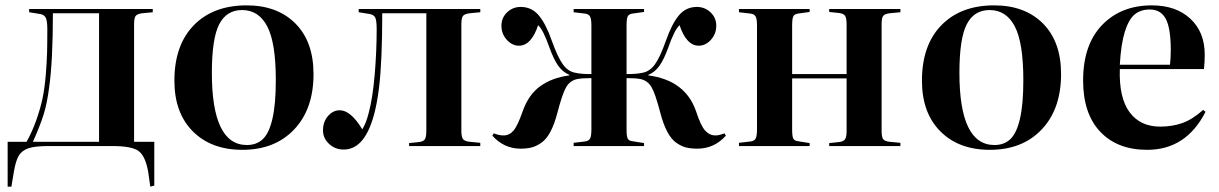

<svg xmlns="http://www.w3.org/2000/svg" viewBox="-20 -550 4592 723"><path d="M545.9 152.8 538.1 97.2Q527.3 37.1 501.7 18.6Q476.1 0 403.8 0H161.1Q111.8 0 87.2 8.3Q62.5 16.6 50.8 36.1Q39.1 55.7 32.2 97.2L22.9 152.8H8.8V-16.1H80.1Q101.6 -54.7 116.7 -97.7Q131.8 -140.6 139.9 -178.2Q147.9 -215.8 152.1 -264.9Q156.2 -314 157.2 -349.6Q158.2 -385.3 158.2 -439.9Q158.2 -470.2 152.8 -482.2Q147.5 -494.1 131.8 -497.1L89.8 -503.9V-516.1H555.2V-503.9L515.1 -500Q496.6 -497.6 490.7 -489.7Q484.9 -481.9 484.9 -458V-16.1H561V148.9ZM104 -16.1H353V-500H179.2Q179.2 -320.8 165 -220.2Q157.2 -159.7 144 -117.9Q130.9 -76.2 104 -16.1Z M892.6 14.2Q775.4 14.2 706.1 -55.4Q636.7 -125 636.7 -246.1Q636.7 -379.9 709.7 -454.8Q782.7 -529.8 908.7 -529.8Q1024.4 -529.8 1092.5 -461.4Q1160.6 -393.1 1160.6 -271Q1160.6 -139.6 1087.9 -62.7Q1015.1 14.2 892.6 14.2ZM909.7 -3.9Q946.8 -3.9 970.2 -26.6Q993.7 -49.3 1006.1 -103.8Q1018.6 -158.2 1018.6 -248Q1018.6 -389.2 986.3 -450.7Q954.1 -512.2 891.6 -512.2Q833 -512.2 805.4 -458.5Q777.8 -404.8 777.8 -275.9Q777.8 -3.9 909.7 -3.9Z M1274.4 13.2Q1242.2 13.2 1219.2 -8.1Q1196.3 -29.3 1196.3 -59.1Q1196.3 -91.3 1215.1 -113Q1233.9 -134.8 1259.3 -134.8Q1300.8 -134.8 1344.2 -63Q1358.9 -86.9 1367.7 -122.1Q1383.3 -179.2 1390.9 -268.1Q1398.4 -356.9 1398.4 -439.9Q1398.4 -471.2 1393.6 -482.7Q1388.7 -494.1 1372.6 -497.1L1330.6 -503.9V-516.1H1788.6V-503.9L1748.5 -500Q1729 -497.6 1723.1 -489.7Q1717.3 -481.9 1717.3 -458V-58.1Q1717.3 -34.7 1723.4 -26.4Q1729.5 -18.1 1748.5 -16.1L1788.6 -12.2V0H1520.5V-11.2L1557.6 -15.1Q1574.7 -17.1 1580.1 -25.9Q1585.4 -34.7 1585.4 -58.1V-500H1419.4Q1419.4 -318.8 1407.2 -219.2Q1378.9 13.2 1274.4 13.2Z M1939.9 9.8Q1877.9 9.8 1834 -39.1L1839.4 -47.9Q1859.4 -40 1876 -40Q1897.9 -40 1913.6 -58.1Q1929.2 -76.2 1948.2 -130.9Q1970.2 -193.4 2014.2 -225.3Q2058.1 -257.3 2124 -266.1V-268.1Q2099.1 -278.3 2082 -302.5Q2064.9 -326.7 2049.3 -370.1Q2025.4 -438.5 2006.3 -455.1Q1994.6 -418.5 1976.3 -398.2Q1958 -377.9 1934.1 -377.9Q1908.7 -377.9 1888.4 -400.1Q1868.2 -422.4 1868.2 -453.1Q1868.2 -482.9 1889.4 -503.4Q1910.6 -523.9 1940.9 -523.9Q1981.4 -523.9 2008.3 -492.7Q2035.2 -461.4 2058.1 -396Q2080.6 -333.5 2100.1 -306.9Q2119.6 -280.3 2147 -275.9Q2167 -271 2207 -271V-453.1Q2207 -479 2201.7 -488.3Q2196.3 -497.6 2181.2 -499L2140.1 -503.9V-516.1H2405.3V-504.9L2362.3 -499Q2348.1 -497.1 2343.8 -488.3Q2339.4 -479.5 2339.4 -455.1V-271Q2377.9 -271 2398.9 -275.9Q2425.8 -280.3 2445.6 -306.9Q2465.3 -333.5 2487.3 -396Q2510.3 -461.4 2536.9 -492.7Q2563.5 -523.9 2604 -523.9Q2634.3 -523.9 2655.8 -503.4Q2677.2 -482.9 2677.2 -453.1Q2677.2 -422.4 2657 -400.1Q2636.7 -377.9 2611.3 -377.9Q2587.4 -377.9 2569.1 -398.2Q2550.8 -418.5 2539.1 -455.1Q2520 -438.5 2496.1 -370.1Q2480.5 -326.7 2463.4 -302.5Q2446.3 -278.3 2421.4 -268.1V-266.1Q2561 -247.6 2601.1 -130.9Q2618.7 -76.7 2635.3 -58.3Q2651.9 -40 2674.3 -40Q2688 -40 2708 -47.9L2713.4 -39.1Q2669.4 9.8 2606 9.8Q2581.5 9.8 2563.7 5.4Q2545.9 1 2526.9 -12.2Q2507.8 -25.4 2492.7 -54Q2477.5 -82.5 2466.3 -126Q2447.3 -198.7 2433.1 -222.4Q2418.9 -246.1 2393.1 -252Q2375 -255.9 2339.4 -255.9V-61Q2339.4 -36.6 2343.8 -28.1Q2348.1 -19.5 2362.3 -18.1L2405.3 -11.2V0H2140.1V-12.2L2181.2 -17.1Q2196.3 -18.6 2201.7 -27.8Q2207 -37.1 2207 -63V-255.9Q2170.4 -255.9 2152.3 -252Q2126.5 -246.1 2112.3 -222.4Q2098.1 -198.7 2079.1 -126Q2067.9 -82.5 2052.7 -54Q2037.6 -25.4 2018.3 -12.2Q1999 1 1981.4 5.4Q1963.9 9.8 1939.9 9.8Z M2762.7 0V-12.2L2804.7 -17.1Q2819.8 -18.6 2825.2 -27.8Q2830.6 -37.1 2830.6 -63V-453.1Q2830.6 -479 2825.2 -488.3Q2819.8 -497.6 2804.7 -499L2762.7 -503.9V-516.1H3028.8V-504.9L2985.8 -499Q2971.7 -497.1 2967.3 -488.3Q2962.9 -479.5 2962.9 -455.1V-271H3168V-458Q3168 -481.4 3162.4 -490.2Q3156.7 -499 3139.6 -501L3102.5 -504.9V-516.1H3370.6V-503.9L3329.6 -500Q3311 -497.6 3305.4 -489.7Q3299.8 -481.9 3299.8 -458V-58.1Q3299.8 -34.7 3305.4 -26.4Q3311 -18.1 3329.6 -16.1L3370.6 -12.2V0H3102.5V-11.2L3139.6 -15.1Q3156.7 -17.1 3162.4 -25.9Q3168 -34.7 3168 -58.1V-254.9H2962.9V-61Q2962.9 -36.6 2967.3 -28.1Q2971.7 -19.5 2985.8 -18.1L3028.8 -11.2V0Z M3707.5 14.2Q3590.3 14.2 3521 -55.4Q3451.7 -125 3451.7 -246.1Q3451.7 -379.9 3524.7 -454.8Q3597.7 -529.8 3723.6 -529.8Q3839.4 -529.8 3907.5 -461.4Q3975.6 -393.1 3975.6 -271Q3975.6 -139.6 3902.8 -62.7Q3830.1 14.2 3707.5 14.2ZM3724.6 -3.9Q3761.7 -3.9 3785.2 -26.6Q3808.6 -49.3 3821 -103.8Q3833.5 -158.2 3833.5 -248Q3833.5 -389.2 3801.3 -450.7Q3769 -512.2 3706.5 -512.2Q3647.9 -512.2 3620.4 -458.5Q3592.8 -404.8 3592.8 -275.9Q3592.8 -3.9 3724.6 -3.9Z M4299.8 14.2Q4187.5 14.2 4123 -54Q4058.6 -122.1 4058.6 -247.1Q4058.6 -381.3 4129.9 -455.6Q4201.2 -529.8 4317.4 -529.8Q4408.2 -529.8 4462.4 -479.5Q4516.6 -429.2 4516.6 -344.2Q4516.6 -318.4 4513.7 -290H4196.8Q4193.4 -181.6 4233.6 -127.4Q4273.9 -73.2 4348.6 -73.2Q4394.5 -73.2 4432.4 -86.7Q4470.2 -100.1 4510.7 -136.2L4519.5 -128.9Q4446.8 14.2 4299.8 14.2ZM4196.8 -306.2H4385.7Q4388.7 -331.5 4388.7 -360.8Q4388.7 -443.8 4369.9 -479Q4351.1 -514.2 4309.6 -514.2Q4275.4 -514.2 4252.9 -495.8Q4230.5 -477.5 4215.8 -430.9Q4201.2 -384.3 4196.8 -306.2Z"/></svg>

Font: Display Semibold
Style: Regular
Weight: 600
Designer: Latin by Veronika Burian and Jose Scaglione. Greek by Irene Vlachou. Cyrillic by Vera Evstafieva.
Foundry: TypeTogether
Version: Version 3.002